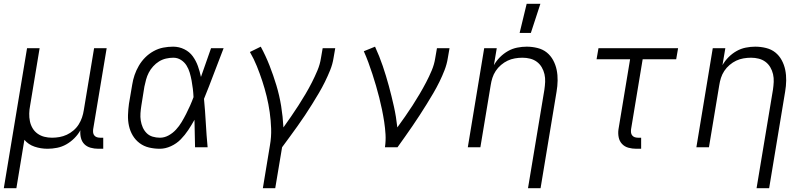

<svg xmlns="http://www.w3.org/2000/svg" viewBox="-21 -773 4241 1008"><path d="M-1 215 121 -520H187L137 -218Q133 -198 132.5 -177Q132 -156 136 -136.5Q140 -117 150 -100Q160 -83 176 -71.5Q192 -60 211.5 -55Q231 -50 252 -50Q272 -50 291.5 -53.5Q311 -57 329.5 -65.5Q348 -74 364.5 -88Q381 -102 392 -119.5Q403 -137 409.5 -156Q416 -175 419 -195L473 -520H539L468 -94Q467 -85 468 -76.5Q469 -68 474.5 -61.5Q480 -55 488 -52.5Q496 -50 505 -50H521V8H495Q474 8 454.5 2.5Q435 -3 422 -16Q409 -29 404 -48.5Q399 -68 401 -89Q389 -67 369.5 -47.5Q350 -28 327 -15Q304 -2 278.5 3Q253 8 229 8Q193 8 160.5 -3Q128 -14 107 -39L65 215Z M818 8Q789 8 761.5 1.5Q734 -5 712 -21.5Q690 -38 676 -61.5Q662 -85 656 -112.5Q650 -140 651 -169.5Q652 -199 656 -228L673 -328Q677 -354 685.5 -379Q694 -404 708 -428Q722 -452 741.5 -471.5Q761 -491 785.5 -504.5Q810 -518 836 -523Q862 -528 888 -528Q919 -528 946.5 -514.5Q974 -501 991 -477.5Q1008 -454 1018 -426Q1028 -398 1034 -369Q1047 -407 1060.5 -444.5Q1074 -482 1087 -520H1153Q1127 -454 1102 -387Q1077 -320 1050 -254Q1056 -191 1059.5 -127Q1063 -63 1069 0H1003Q1002 -36 1001.5 -72Q1001 -108 1000 -144Q985 -117 967.5 -90.5Q950 -64 928 -41.5Q906 -19 876.5 -5.5Q847 8 818 8ZM819 -50Q842 -50 864 -62Q886 -74 903 -92.5Q920 -111 932.5 -132Q945 -153 956 -174.5Q967 -196 977 -218.5Q987 -241 995 -263Q994 -285 991.5 -306.5Q989 -328 985 -349.5Q981 -371 975 -391.5Q969 -412 958 -429.5Q947 -447 929 -458.5Q911 -470 889 -470Q870 -470 850.5 -465.5Q831 -461 814 -450.5Q797 -440 783 -424.5Q769 -409 760 -391.5Q751 -374 746 -355.5Q741 -337 737 -318L721 -218Q718 -199 716.5 -179Q715 -159 718 -140Q721 -121 728.5 -104Q736 -87 749 -74Q762 -61 780.5 -55.5Q799 -50 819 -50Z M1359 215 1396 -9Q1404 -54 1402.5 -97.5Q1401 -141 1395 -183.5Q1389 -226 1379 -267Q1369 -308 1356 -347.5Q1343 -387 1327.5 -425.5Q1312 -464 1291 -500L1348 -528Q1374 -480 1394 -429Q1414 -378 1430 -325Q1446 -272 1455 -216.5Q1464 -161 1467 -104Q1487 -132 1507 -161Q1527 -190 1546 -219.5Q1565 -249 1583 -279.5Q1601 -310 1616.5 -340.5Q1632 -371 1645.5 -403Q1659 -435 1664 -468L1673 -520H1739L1730 -468Q1725 -436 1712.5 -405Q1700 -374 1685 -343.5Q1670 -313 1652.5 -283.5Q1635 -254 1617 -225Q1599 -196 1580 -167.5Q1561 -139 1541 -111Q1521 -83 1500.5 -55Q1480 -27 1460 0L1424 215Z M2000 0Q2005 -34 2003 -67.5Q2001 -101 1996 -133.5Q1991 -166 1984.5 -197.5Q1978 -229 1970 -260.5Q1962 -292 1953 -323Q1944 -354 1934 -384.5Q1924 -415 1913 -445Q1902 -475 1889 -504L1948 -528Q1971 -478 1988.5 -426.5Q2006 -375 2020.5 -321.5Q2035 -268 2047 -214Q2059 -160 2065 -104Q2086 -133 2106 -161.5Q2126 -190 2145 -219.5Q2164 -249 2182 -279.5Q2200 -310 2216 -340.5Q2232 -371 2245.5 -403Q2259 -435 2264 -468L2273 -520H2339L2330 -468Q2325 -436 2313 -405Q2301 -374 2286 -343.5Q2271 -313 2254 -284Q2237 -255 2219 -226Q2201 -197 2182.5 -168.5Q2164 -140 2144.5 -111.5Q2125 -83 2105.5 -55.5Q2086 -28 2066 0Z M2751 215 2837 -302Q2840 -322 2841 -343Q2842 -364 2837.5 -383.5Q2833 -403 2823 -420Q2813 -437 2797.5 -448.5Q2782 -460 2762.5 -465Q2743 -470 2722 -470Q2702 -470 2682 -466.5Q2662 -463 2644 -454.5Q2626 -446 2609.5 -432Q2593 -418 2581.5 -400.5Q2570 -383 2564 -364Q2558 -345 2555 -325L2501 0H2435L2521 -520H2587L2572 -431Q2585 -454 2604 -473Q2623 -492 2646 -505Q2669 -518 2694.5 -523Q2720 -528 2744 -528Q2773 -528 2801 -521Q2829 -514 2849.5 -497.5Q2870 -481 2883 -457Q2896 -433 2901.5 -406Q2907 -379 2906.5 -350Q2906 -321 2901 -292L2817 215ZM2707 -600 2744 -753H2816L2766 -600Z M3345 8H3319Q3298 8 3278 2.5Q3258 -3 3244.5 -17.5Q3231 -32 3227 -52.5Q3223 -73 3226 -94L3287 -462H3111L3121 -520H3539L3529 -462H3353L3292 -94Q3291 -85 3292 -76.5Q3293 -68 3298.5 -61.5Q3304 -55 3312 -52.5Q3320 -50 3329 -50H3345Z M3951 215 4037 -302Q4040 -322 4041 -343Q4042 -364 4037.5 -383.5Q4033 -403 4023 -420Q4013 -437 3997.5 -448.5Q3982 -460 3962.5 -465Q3943 -470 3922 -470Q3902 -470 3882 -466.5Q3862 -463 3844 -454.5Q3826 -446 3809.5 -432Q3793 -418 3781.5 -400.5Q3770 -383 3764 -364Q3758 -345 3755 -325L3701 0H3635L3721 -520H3787L3772 -431Q3785 -454 3804 -473Q3823 -492 3846 -505Q3869 -518 3894.5 -523Q3920 -528 3944 -528Q3973 -528 4001 -521Q4029 -514 4049.5 -497.5Q4070 -481 4083 -457Q4096 -433 4101.5 -406Q4107 -379 4106.5 -350Q4106 -321 4101 -292L4017 215Z"/></svg>

Font: Iosevka Aile Light Oblique
Style: Regular
Weight: 300
Italic angle: -9°
Designer: Belleve Invis
Foundry: Belleve Invis
Version: Version 31.1.0; ttfautohint (v1.8.4)